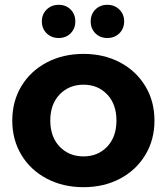

<svg xmlns="http://www.w3.org/2000/svg" viewBox="-20 -770 694 798"><path d="M31 -269Q31 -349 69 -412Q107 -475 174.5 -510.5Q242 -546 327 -546Q412 -546 479 -510.5Q546 -475 584 -412Q622 -349 622 -269Q622 -189 584 -126Q546 -63 479 -27.5Q412 8 327 8Q242 8 174.5 -27.5Q107 -63 69 -126Q31 -189 31 -269ZM464 -269Q464 -337 425.5 -377.5Q387 -418 327 -418Q267 -418 228 -377.5Q189 -337 189 -269Q189 -201 228 -160.5Q267 -120 327 -120Q387 -120 425.5 -160.5Q464 -201 464 -269ZM154 -681Q154 -711 174 -730.5Q194 -750 224 -750Q254 -750 273.5 -730.5Q293 -711 293 -681Q293 -651 273.5 -631.5Q254 -612 224 -612Q194 -612 174 -631.5Q154 -651 154 -681ZM357 -681Q357 -711 376.5 -730.5Q396 -750 426 -750Q456 -750 476 -730.5Q496 -711 496 -681Q496 -651 476 -631.5Q456 -612 426 -612Q396 -612 376.5 -631.5Q357 -651 357 -681Z"/></svg>

Font: mBank
Style: Bold
Weight: 700
Designer: Julieta Ulanovsky
Foundry: Julieta Ulanovsky
Version: Version 7.200